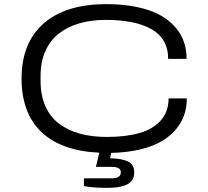

<svg xmlns="http://www.w3.org/2000/svg" viewBox="-20 -718 993 917"><path d="M491.2 179.2Q426.8 179.2 380.9 170.9V133.8H513.2Q557.1 133.8 557.1 105Q557.1 79.1 515.1 79.1H438L454.1 11.2Q272.5 2.9 177.7 -87.6Q83 -178.2 83 -342.8Q83 -513.2 188.2 -605.7Q293.5 -698.2 486.8 -698.2Q602.5 -698.2 687.7 -670.2Q772.9 -642.1 822 -582.5Q871.1 -522.9 871.1 -437H783.2Q783.2 -486.3 762 -522.5Q740.7 -558.6 700.7 -580.3Q660.6 -602.1 606.9 -612.5Q553.2 -623 484.9 -623Q416 -623 359.6 -606.7Q303.2 -590.3 261.5 -558.1Q219.7 -525.9 196.8 -474.4Q173.8 -422.9 173.8 -356V-332Q173.8 -262.7 197 -210.4Q220.2 -158.2 263.2 -126.5Q306.2 -94.7 362.8 -79.3Q419.4 -64 490.2 -64Q582 -64 646.7 -82.8Q711.4 -101.6 748.3 -143.3Q785.2 -185.1 785.2 -248H872.1Q872.1 -165 825.4 -106.4Q778.8 -47.9 699 -19Q619.1 9.8 511.2 12.2L505.9 38.1Q561.5 39.1 591.3 53.2Q621.1 67.4 621.1 105Q621.1 127.4 610.8 142.6Q600.6 157.7 581.3 165.5Q562 173.3 540.5 176.3Q519 179.2 491.2 179.2Z"/></svg>

Font: Archivo Expanded Light
Style: Regular
Weight: 300
Width: 7
Designer: Hector Gatti
Foundry: Omnibus-Type
Version: Version 2.001